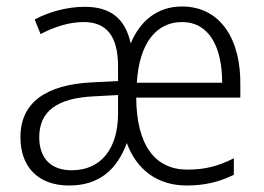

<svg xmlns="http://www.w3.org/2000/svg" viewBox="-20 -562 813 592"><path d="M541 -542C464 -542 411 -496 383 -428C366 -506 320 -541 241 -541C186 -541 130 -525 87 -502L105 -457C151 -481 196 -494 238 -494C306 -494 344 -454 344 -357V-312L263 -308C122 -301 43 -246 43 -139C43 -48 97 10 193 10C287 10 341 -40 371 -121C400 -42 462 10 556 10C611 10 656 -1 701 -23V-74C652 -49 610 -39 558 -39C458 -39 401 -114 400 -261H721V-301C723 -437 662 -542 541 -542ZM541 -494C625 -494 665 -417 665 -307H402C409 -430 463 -494 541 -494ZM271 -265 344 -269V-209C343 -104 292 -37 201 -37C137 -37 101 -74 101 -139C101 -219 156 -260 271 -265Z"/></svg>

Font: Noto Sans Ethiopic SemiCondensed Light
Style: Regular
Weight: 300
Width: 4
Designer: Monotype Design Team
Foundry: Monotype Imaging Inc.
Version: Version 2.102